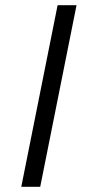

<svg xmlns="http://www.w3.org/2000/svg" viewBox="-20 -720 342 740"><path d="M62 0 202 -700H275L135 0Z"/></svg>

Font: Montserrat
Style: Italic
Weight: 400
Italic angle: -11.3°
Designer: Julieta Ulanovsky
Foundry: Julieta Ulanovsky
Version: Version 9.000; ttfautohint (v1.8.4.7-5d5b)